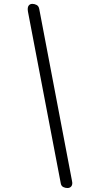

<svg xmlns="http://www.w3.org/2000/svg" viewBox="-20 -948 428 968"><path d="M320 0Q309 0 299 -5Q289 -10 286.5 -23L121 -889Q117.5 -909.5 124 -919Q130.5 -928.5 143 -928.5Q154.5 -928.5 165 -922.8Q175.5 -917 178 -902L343 -36Q347 -19 340.2 -9.5Q333.5 0 320 0Z"/></svg>

Font: Edu AU VIC WA NT Hand
Style: Regular
Weight: 400
Designer: Tina and Corey Anderson, Eben Sorkin, Mirko Velimirovic
Foundry: Google for Education
Version: Version 1.001